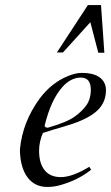

<svg xmlns="http://www.w3.org/2000/svg" viewBox="-20 -728 440 761"><path d="M229.5 -520 338.1 -640 369.6 -519H393.6L380.4 -708H328.4L205.5 -520ZM340 -371.5C340 -348.5 334.5 -328.8 323.5 -312.5C312.5 -296.2 296.5 -280.5 275.5 -265.5C254.5 -250.5 219.3 -236 170 -222C161.3 -222 157 -224.7 157 -230C173.7 -299.3 197.7 -351 229 -385C244.4 -402.5 270.2 -420.6 299.4 -420.6C329.1 -420.6 340 -401.9 340 -371.5ZM134.9 -130.5C134.9 -154.3 140 -177.8 150 -201C199.5 -218.3 258.5 -230.7 305.5 -252C351.9 -273 400 -304.5 400 -370.5C400 -417.6 359.6 -439 308 -439C306.8 -439 305.6 -439.1 304.4 -439.1C287.3 -439.1 268.5 -434.7 248 -426C204.7 -408 167.7 -378.3 137 -337C91.7 -275 65.7 -208 59 -136C59 -57.5 90.2 13 167 13C187 13 206.3 10 225 4C268.3 -8.7 307 -28.3 341 -55L334 -67C289.3 -39.7 251.7 -26 221 -26C161.3 -26 134.9 -68.3 134.9 -130.5Z"/></svg>

Font: fbb
Style: Italic
Weight: 400
Italic angle: -12°
Designer: David J. Perry, Michael Sharpe
Version: Version 0.991